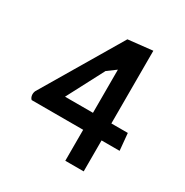

<svg xmlns="http://www.w3.org/2000/svg" viewBox="-158 -821 906 940"><g transform="rotate(30 294.5 -351.0)"><path d="M544 -185 535 -281H442V-692L304 -677L40 -231C32 -213 37 -193 47 -185H338V-10H442V-185ZM338 -525V-281H180L289 -489Z"/></g></svg>

Font: Bluebird
Style: LiNrw
Weight: 300
Designer: Jasper
Foundry: Cannot Into Space Fonts
Version: Version 0.98